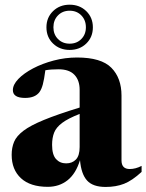

<svg xmlns="http://www.w3.org/2000/svg" viewBox="-20 -764 608 798"><path d="M568.5 -49.5Q529.5 -13.5 495.8 -0.2Q462 13 419 13Q366 13 341.8 -13.8Q317.5 -40.5 312.5 -98.5Q295.5 -42.5 261 -15Q226.5 12.5 178.5 12.5Q106 12.5 67.2 -23.2Q28.5 -59 28.5 -120.5Q28.5 -150.5 38.5 -174.5Q48.5 -198.5 77.5 -220.5Q106.5 -242.5 162.5 -265.5Q218.5 -288.5 311 -317V-390.5Q311 -430.5 289.2 -453.2Q267.5 -476 223.5 -476Q191.5 -476 168.5 -472Q163.5 -433.5 158 -413.2Q152.5 -393 144.5 -382Q126.5 -357 84.5 -357Q33.5 -357 33.5 -389.5Q33.5 -412 56.2 -435.8Q79 -459.5 117.5 -479.8Q156 -500 203.5 -512.5Q251 -525 300 -525Q401 -525 443 -482.2Q485 -439.5 485 -366.5V-97.5Q485 -61.5 519 -61.5Q543.5 -61.5 568.5 -74.5ZM196.5 -162Q196.5 -121 212.8 -103Q229 -85 255 -85Q280 -85 295.5 -101Q311 -117 311 -153V-290.5Q262.5 -271.5 238 -253Q213.5 -234.5 205 -212.8Q196.5 -191 196.5 -162ZM269.5 -744.5Q311 -744.5 338.5 -717.8Q366 -691 366 -650.5Q366 -609.5 338.5 -583Q311 -556.5 269.5 -556.5Q228 -556.5 200.5 -583Q173 -609.5 173 -650.5Q173 -691 200.5 -717.8Q228 -744.5 269.5 -744.5ZM269.5 -582.5Q299 -582.5 318 -601.8Q337 -621 337 -650.5Q337 -680.5 318 -700Q299 -719.5 269.5 -719.5Q240 -719.5 221 -700Q202 -680.5 202 -650.5Q202 -621 221 -601.8Q240 -582.5 269.5 -582.5Z"/></svg>

Font: Newsreader 72pt
Style: Bold
Weight: 700
Designer: Hugues Gentile
Foundry: Production Type
Version: Version 1.003; ttfautohint (v1.8.3)